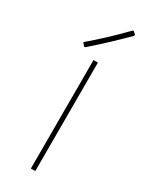

<svg xmlns="http://www.w3.org/2000/svg" viewBox="-179 -711 594 753"><g transform="rotate(30 118.5 -334.5)"><path d="M107.9 0V-491.2H127.9V0ZM199.2 -658.2 198.2 -652.8Q166 -620.6 127 -584Q85.9 -545.4 54.2 -518.1L48.8 -519L38.1 -532.2Q71.3 -560.1 107.9 -594.2Q143.1 -627 184.1 -668.9L189 -668Z"/></g></svg>

Font: Datalegreya
Style: Gradient
Weight: 400
Designer: Figs Lab
Foundry: Figs Lab
Version: Version 1.002;PS 001.002;hotconv 1.0.70;makeotf.lib2.5.58329